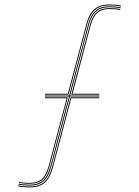

<svg xmlns="http://www.w3.org/2000/svg" viewBox="-20 -826 618 852"><path d="M60 0.5 61 -3.5Q80.2 1.5 112 1.5Q153 1.5 176 -18.5Q199 -38.5 211.2 -84.5L293.2 -394H420.5V-390H296.2L215 -83.5Q202.2 -36 178.4 -15.2Q154.5 5.5 112 5.5Q79.5 5.5 60 0.5ZM64 -15 64.8 -19Q73.5 -16.8 85.6 -15.6Q97.8 -14.5 112 -14.5Q146.2 -14.5 165.6 -31.8Q185 -49 195.8 -88.8L275.8 -390H179.5V-394H280.8L199.5 -87.8Q188.8 -46.2 168.4 -28.4Q148 -10.5 112 -10.5Q97.5 -10.5 85.1 -11.8Q72.8 -13 64 -15ZM179.5 -406V-410H281L362.5 -717Q375 -764.8 399.1 -785.4Q423.2 -806 465.5 -806Q497.5 -806 517.5 -801L516.5 -797Q497.2 -802 465.5 -802Q424.8 -802 401.8 -782.1Q378.8 -762.2 366.2 -716L284 -406ZM296.5 -406 378 -712.8Q389 -754.2 409.4 -772.1Q429.8 -790 465.5 -790Q480 -790 492.5 -788.9Q505 -787.8 513.5 -785.5L512.5 -781.5Q495.8 -786 465.5 -786Q431.5 -786 411.9 -768.8Q392.2 -751.5 381.8 -711.8L301.8 -410H420.5V-406ZM62 -7.2 63 -11.2Q81.5 -6.5 112 -6.5Q149.5 -6.5 170.8 -25.1Q192 -43.8 203.5 -86.8L286 -398H179.5V-402H287L370.2 -715Q382 -759.5 404.2 -778.8Q426.5 -798 465.5 -798Q496 -798 515.5 -793.2L514.5 -789.2Q505.5 -791.5 492.9 -792.8Q480.2 -794 465.5 -794Q428 -794 406.8 -775.5Q385.5 -757 374 -714L291.2 -402H420.5V-398H290.2L207.2 -85.5Q195.5 -41 173.4 -21.8Q151.2 -2.5 112 -2.5Q81.5 -2.5 62 -7.2Z"/></svg>

Font: Big Shoulders Inline Thin
Style: Regular
Weight: 100
Designer: Patric King
Foundry: XO Type Co
Version: Version 2.002